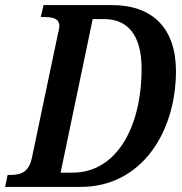

<svg xmlns="http://www.w3.org/2000/svg" viewBox="-40 -734 716 754"><path d="M-20 0H277C515 0 651 -214 651 -455C651 -623 559 -714 400 -714H131L120 -667H132C166 -667 193 -663 193 -631C193 -622 189 -609 186 -594L85 -113C73 -56 39 -47 2 -47H-10ZM245 -56H198L324 -659H369C460 -659 516 -598 516 -465C516 -230 415 -56 245 -56Z"/></svg>

Font: Noto Serif Condensed SemiBold
Style: Italic
Weight: 600
Width: 3
Italic angle: -12°
Designer: Monotype Design Team
Foundry: Monotype Imaging Inc.
Version: Version 2.014